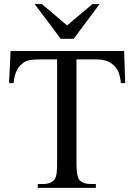

<svg xmlns="http://www.w3.org/2000/svg" viewBox="-20 -909 649 929"><path d="M564.9 -506.8Q563 -524.9 560.1 -537.8Q557.1 -550.8 553.2 -560.3Q549.3 -569.8 544.7 -576.4Q540 -583 534.2 -588.9Q518.6 -605.5 497.8 -613.5Q477.1 -621.6 443.8 -621.6H350.1V-115.7Q350.1 -84.5 353.8 -65.4Q357.4 -46.4 363.8 -38.6Q380.9 -18.6 420.4 -18.6H443.8V0H162.6V-18.6H186.5Q208 -18.6 222.2 -24.4Q236.3 -30.3 246.1 -43.9Q251 -51.8 253.7 -69.1Q256.3 -86.4 256.3 -115.7V-621.6H177.2Q157.2 -621.6 143.3 -620.6Q129.4 -619.6 119.4 -617.2Q109.4 -614.7 101.8 -610.8Q94.2 -606.9 87.4 -600.6Q51.8 -574.2 45.9 -506.8H23.9L31.2 -662.1H580.6L585.9 -506.8ZM336.4 -721.2H273.9L147.9 -889.2H182.6L304.7 -786.1L427.2 -889.2H461.9Z"/></svg>

Font: Doulos SIL Viet
Style: Regular
Weight: 400
Designer: Walt Agee, Victor Gaultney, Peter Martin, Debbi Hosken, Becca Hirsbrunner
Foundry: SIL International
Version: Version 5.000